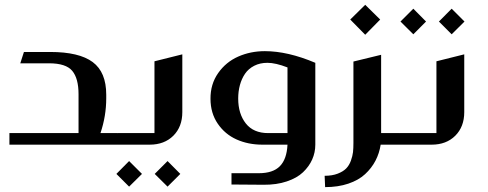

<svg xmlns="http://www.w3.org/2000/svg" viewBox="-20 -599 2021 795"><path d="M396 -47.9H465.8Q476.1 -47.9 476.1 -38.1V-9.8Q476.1 0 465.8 0H19V-47.9H305.2V-209Q305.2 -274.4 279.1 -305.7Q252.9 -336.9 183.1 -336.9H64L79.1 -383.8H188Q307.6 -383.8 363.8 -342Q419.9 -300.3 419.9 -207V-191.9Q419.9 -118.7 396 -47.9Z M734.9 -374V-134.8Q734.9 -74.2 697.8 -37.1Q660.6 0 599.6 0H467.8Q458 0 458 -9.8V-38.1Q458 -47.9 467.8 -47.9H619.6V-345.2ZM514.6 67.9 567.9 121.1 514.6 173.8 461.9 121.1ZM673.8 67.9 726.6 121.1 673.8 173.8 620.6 121.1Z M938.5 165V118.2H1051.3Q1110.4 118.2 1138.9 89.1Q1167.5 60.1 1170.4 0H1066.4Q1007.8 0 959.7 -21.5Q911.6 -43 881.6 -86.9Q851.6 -130.9 851.6 -189.9Q851.1 -250.5 883.3 -296.4Q915.5 -342.3 966.3 -364.7Q1017.1 -387.2 1076.7 -387.2Q1171.4 -387.2 1285.6 -338.9V0Q1285.6 32.2 1272.7 61.3Q1259.8 90.3 1234.6 114.3Q1209.5 138.2 1167.2 152.3Q1125 166.5 1071.3 166ZM1090.3 -47.9H1170.4V-319.8Q1121.1 -338.9 1087.4 -338.9Q1056.6 -338.9 1032.7 -326.7Q1008.8 -314.5 994.6 -293.7Q980.5 -272.9 973.4 -246.8Q966.3 -220.7 966.3 -190.9Q966.3 -127.9 997.8 -87.9Q1029.3 -47.9 1090.3 -47.9Z M1492.2 -579.1 1554.2 -518.1 1492.2 -455.1 1430.2 -518.1ZM1443.4 -344.2 1558.1 -372.1V-47.9H1634.3Q1644.5 -47.9 1644.5 -38.1V-9.8Q1644.5 0 1634.3 0H1556.2Q1550.8 35.6 1534.7 66.4Q1518.6 97.2 1491.7 122.1Q1464.8 147 1422.4 161.4Q1379.9 175.8 1326.2 175.8L1324.2 128.9Q1355.5 128.9 1378.2 120.1Q1400.9 111.3 1413.3 98.6Q1425.8 85.9 1432.9 66.4Q1439.9 46.9 1441.7 30.8Q1443.4 14.6 1443.4 -6.8Z M1691.4 -563 1744.1 -509.8 1691.4 -457 1638.2 -509.8ZM1850.1 -563 1903.3 -509.8 1850.1 -457 1797.4 -509.8ZM1902.3 -374V-134.8Q1902.3 -74.2 1865.2 -37.1Q1828.1 0 1767.1 0H1635.3Q1625.5 0 1625.5 -9.8V-38.1Q1625.5 -47.9 1635.3 -47.9H1787.1V-345.2Z"/></svg>

Font: Wesal
Style: Regular
Weight: 500
Designer: Ahmed zaza
Foundry: Ahmed zaza
Version: Version 2.01